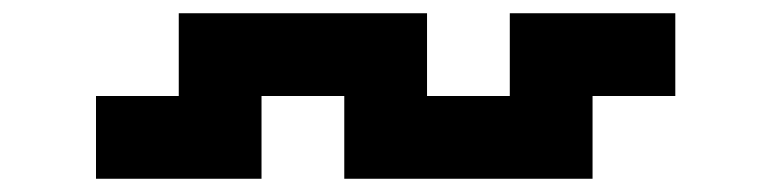

<svg xmlns="http://www.w3.org/2000/svg" viewBox="-20 -520 1165 290"><path d="M250 -500H625V-375H750V-500H1000V-375H875V-250H500V-375H375V-250H125V-375H250Z"/></svg>

Font: Dogica Pixel
Style: Bold
Weight: 700
Designer: Roberto Mocci
Version: Version 001.000